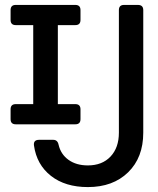

<svg xmlns="http://www.w3.org/2000/svg" viewBox="-20 -750 640 780"><path d="M44 -245Q23 -245 23 -266V-306Q23 -327 44 -327H115V-648H44Q23 -648 23 -669V-709Q23 -730 44 -730H286Q307 -730 307 -709V-669Q307 -648 286 -648H215V-327H286Q307 -327 307 -306V-266Q307 -245 286 -245ZM337 10Q245 10 187 -35.5Q129 -81 118 -159Q115 -182 139 -182H196Q214 -182 218 -162Q227 -123 258.5 -100.5Q290 -78 337 -78Q395 -78 429 -114Q463 -150 463 -211V-709Q463 -730 484 -730H540Q562 -730 562 -709V-211Q562 -110 500.5 -50Q439 10 337 10Z"/></svg>

Font: Pitagon Sans Mono Medium
Style: Regular
Weight: 500
Monospace: yes
Designer: Travis Tran
Foundry: Pitagon
Version: Version 1.001; ttfautohint (v1.8.4.7-5d5b);gftools[0.9.26]